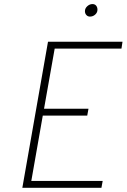

<svg xmlns="http://www.w3.org/2000/svg" viewBox="-20 -900 607 920"><path d="M87 0 210 -700H567L562 -667H242L191 -379H404L398 -346H185L130 -33H472L466 0ZM411 -820.5Q400.5 -820.5 393.8 -828Q387 -835.5 387 -846.5Q387 -860 398.2 -870.2Q409.5 -880.5 423 -880.5Q434.5 -880.5 440.8 -872.8Q447 -865 447 -853.5Q447 -840 436.2 -830.2Q425.5 -820.5 411 -820.5Z"/></svg>

Font: Overpass Thin
Style: Italic
Weight: 250
Italic angle: -10°
Designer: Delve Withrington, Dave Bailey, Thomas Jockin
Foundry: Delve Fonts LLC
Version: Version 4.000